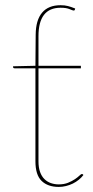

<svg xmlns="http://www.w3.org/2000/svg" viewBox="-20 -728 368 756"><path d="M211.5 8Q168.5 8 144 -15.5Q119.5 -39 119.5 -93V-459H38.5Q31.5 -459 31.5 -464V-467L119.5 -469L120.5 -591.5Q121 -649 145.8 -678.2Q170.5 -707.5 218.5 -707.5Q235 -707.5 247.5 -704.2Q260 -701 276 -694.5L275 -690.5Q274 -687.5 272.5 -687Q271 -686.5 270 -686.5Q266.5 -686.5 254 -692Q241.5 -697.5 218.5 -697.5Q131.5 -697.5 131.5 -585.5V-469H298.5V-459H131.5V-93Q131.5 -68 137.8 -50.8Q144 -33.5 155 -22.8Q166 -12 180.5 -7Q195 -2 211.5 -2Q232.5 -2 248.2 -8.5Q264 -15 275 -22.5Q286 -30 292.8 -36.5Q299.5 -43 302.5 -43Q304.5 -43 306.5 -41L308.5 -39Q301 -29 290.2 -20.2Q279.5 -11.5 266.8 -5.2Q254 1 239.8 4.5Q225.5 8 211.5 8Z"/></svg>

Font: Lato Hairline
Style: Regular
Weight: 100
Designer: Lukasz Dziedzic
Foundry: tyPoland Lukasz Dziedzic
Version: Version 2.007; 2014-02-27